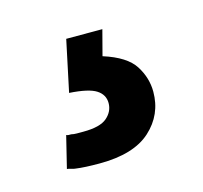

<svg xmlns="http://www.w3.org/2000/svg" viewBox="-47 -51 325 308"><g transform="rotate(-15 115.0 103.5)"><path d="M85 207Q73 207 63 206.5Q53 206 46 205Q44 205 39 203.5Q34 202 32 202L45 149Q47 150 49 150Q51 150 53 150Q57 151 62 151Q67 151 73 151Q101 151 112.5 141Q124 131 124 117Q124 103 111.5 95Q99 87 67 85L85 0H145L134 42Q172 54 185 74.5Q198 95 198 118Q198 156 170 181.5Q142 207 85 207Z"/></g></svg>

Font: Golos UI VF
Style: Regular
Weight: 400
Designer: A.Korolkova, Vitaly Kuzmin
Foundry: ParaType Ltd
Version: Version 2.000